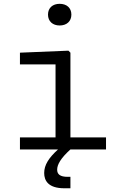

<svg xmlns="http://www.w3.org/2000/svg" viewBox="-20 -783 660 1006"><path d="M349 0H535.5V-63H349V-507L338.5 -517.5L84.5 -507V-445.5H271V-63H84.5V0H284C235.5 44 211.5 81.5 211.5 123.5C211.5 163.5 233 203.5 317.5 203.5H349V143.5H334.5C294 143.5 279.5 129.5 279.5 106C279.5 79.5 298 46 349 0ZM292.5 -649.5C329 -649.5 354 -671 354 -706.5C354 -742 329 -763 292.5 -763C256.5 -763 231.5 -742 231.5 -706.5C231.5 -671 256.5 -649.5 292.5 -649.5Z"/></svg>

Font: Monaspace Neon Light
Style: Regular
Weight: 300
Designer: Riley Cran & the Lettermatic Team
Foundry: Lettermatic
Version: Version 1.200 (Monaspace Neon)